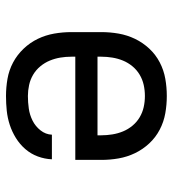

<svg xmlns="http://www.w3.org/2000/svg" viewBox="12 -580 576 640"><g transform="rotate(90 300.0 -260.0)"><path d="M300 8Q271 8 242.5 3Q214 -2 188.5 -15.5Q163 -29 142.5 -50.5Q122 -72 109.5 -98Q97 -124 92 -152.5Q87 -181 87 -210V-310Q87 -339 92 -367.5Q97 -396 109.5 -422Q122 -448 142 -469.5Q162 -491 188 -504.5Q214 -518 242.5 -523Q271 -528 300 -528Q329 -528 357.5 -523Q386 -518 412 -504.5Q438 -491 458 -469.5Q478 -448 490.5 -422Q503 -396 508 -367.5Q513 -339 513 -310V-223H169V-210Q169 -191 172 -173Q175 -155 182 -138Q189 -121 201 -106.5Q213 -92 229 -82.5Q245 -73 263.5 -69Q282 -65 300 -65Q321 -65 342 -68Q363 -71 382 -80.5Q401 -90 414.5 -107Q428 -124 429 -145H511Q510 -121 501.5 -98Q493 -75 477 -56.5Q461 -38 440 -25Q419 -12 396 -4.5Q373 3 349 5.5Q325 8 300 8ZM431 -297V-310Q431 -328 428 -346.5Q425 -365 418 -382Q411 -399 399 -413.5Q387 -428 371 -437.5Q355 -447 337 -451Q319 -455 300 -455Q281 -455 263 -451Q245 -447 229 -437.5Q213 -428 201 -413.5Q189 -399 182 -382Q175 -365 172 -346.5Q169 -328 169 -310V-297Z"/></g></svg>

Font: Iosevka HT Extended
Style: Regular
Weight: 400
Width: 7
Monospace: yes
Designer: Belleve Invis
Foundry: Belleve Invis
Version: Version 32.3.0; ttfautohint (v1.8.4)